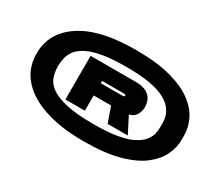

<svg xmlns="http://www.w3.org/2000/svg" viewBox="-112 -1008 1326 1154"><g transform="rotate(30 551.0 -431.5)"><path d="M548 -115Q694.5 -115 792.2 -142Q890 -169 947.8 -214.2Q1005.5 -259.5 1030.2 -312.8Q1055 -366 1054 -419V-444Q1055 -497.5 1030.2 -551.5Q1005.5 -605.5 947.8 -649.8Q890 -694 792.2 -721Q694.5 -748 548 -748Q435 -748 349.5 -731Q264 -714 205.5 -683.2Q147 -652.5 110.2 -613.2Q73.5 -574 57.2 -530.5Q41 -487 40 -444V-419Q41 -376.5 57.2 -333.2Q73.5 -290 109.8 -251Q146 -212 205.5 -181.5Q265 -151 350 -133Q435 -115 548 -115ZM548 -234Q428 -234 356.2 -250.8Q284.5 -267.5 248.2 -294.5Q212 -321.5 201 -355.2Q190 -389 189 -422V-435Q190 -462.5 196.8 -490.5Q203.5 -518.5 223.5 -543.5Q243.5 -568.5 283.2 -588.8Q323 -609 387.8 -620Q452.5 -631 548 -631Q645 -631 709.2 -619.8Q773.5 -608.5 812.5 -588.5Q851.5 -568.5 872 -543Q892.5 -517.5 899.2 -490Q906 -462.5 905 -435V-422Q905.5 -396.5 899 -370.5Q892.5 -344.5 872 -320.2Q851.5 -296 812.8 -276.2Q774 -256.5 709.5 -245.2Q645 -234 548 -234ZM328 -278H463V-384H584L621 -278H761L703 -391Q736.5 -397.5 750.8 -423.5Q765 -449.5 765 -472V-478Q765 -502.5 754.5 -526.2Q744 -550 716.8 -565.5Q689.5 -581 641 -581H328ZM463 -469V-485H603Q619 -485 623.5 -484Q628 -483 628 -478V-476Q628 -472.5 623.2 -470.8Q618.5 -469 603 -469Z"/></g></svg>

Font: Anybody ExtraExpanded Black
Style: Regular
Weight: 900
Width: 8
Version: Version 1.113;gftools[0.9.25]